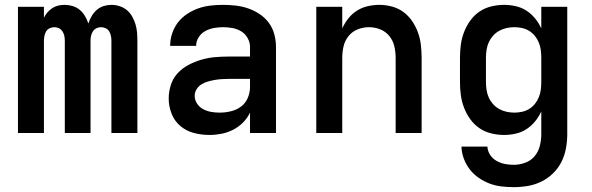

<svg xmlns="http://www.w3.org/2000/svg" viewBox="-20 -548 2440 791"><path d="M54 0V-520H161V-475Q167 -487 175.5 -497Q184 -507 195.5 -514.5Q207 -522 220 -525Q233 -528 247 -528Q263 -528 279.5 -523Q296 -518 308.5 -507.5Q321 -497 330 -482Q339 -467 344 -451Q349 -467 357.5 -481.5Q366 -496 378.5 -507Q391 -518 407 -523Q423 -528 439 -528Q456 -528 473 -522.5Q490 -517 503 -506Q516 -495 524.5 -480Q533 -465 538 -448.5Q543 -432 544.5 -415Q546 -398 546 -380V0H439V-380Q439 -390 437 -400Q435 -410 430 -418.5Q425 -427 415.5 -431.5Q406 -436 396 -436Q386 -436 377 -431.5Q368 -427 362.5 -418.5Q357 -410 355 -400Q353 -390 353 -380V0H247V-380Q247 -390 245 -400Q243 -410 237.5 -418.5Q232 -427 223 -431.5Q214 -436 204 -436Q194 -436 184.5 -431.5Q175 -427 170 -418.5Q165 -410 163 -400Q161 -390 161 -380V0Z M843 8Q811 8 779.5 0Q748 -8 723.5 -28.5Q699 -49 687 -79.5Q675 -110 675 -142Q675 -171 684 -198.5Q693 -226 712 -246.5Q731 -267 756.5 -280.5Q782 -294 809.5 -302Q837 -310 865 -312.5Q893 -315 922 -315H1010V-355Q1010 -374 1000 -391.5Q990 -409 973.5 -419Q957 -429 937.5 -432.5Q918 -436 899 -436Q880 -436 861 -432.5Q842 -429 825.5 -420Q809 -411 798.5 -394.5Q788 -378 788 -359Q788 -359 788 -359Q788 -359 788 -359Q788 -359 788 -359Q788 -359 788 -359H681Q681 -359 681 -359.5Q681 -360 681 -360Q681 -386 689.5 -411Q698 -436 713.5 -456Q729 -476 751 -490.5Q773 -505 797 -513.5Q821 -522 847 -525Q873 -528 899 -528Q925 -528 951 -525Q977 -522 1002 -513.5Q1027 -505 1049.5 -490Q1072 -475 1087.5 -454Q1103 -433 1110 -407Q1117 -381 1117 -355V0H1010V-84Q999 -61 981 -43Q963 -25 940.5 -13.5Q918 -2 893 3Q868 8 843 8ZM885 -84Q908 -84 931 -89.5Q954 -95 972.5 -108.5Q991 -122 1000.5 -144Q1010 -166 1010 -189V-223H922Q907 -223 892.5 -222Q878 -221 864 -218.5Q850 -216 836 -212Q822 -208 810 -200.5Q798 -193 790 -180.5Q782 -168 782 -153Q782 -136 792 -121Q802 -106 817.5 -98Q833 -90 850 -87Q867 -84 885 -84Z M1283 0V-520H1390V-431Q1400 -453 1415 -472Q1430 -491 1450.5 -504Q1471 -517 1495 -522.5Q1519 -528 1543 -528Q1569 -528 1595 -521Q1621 -514 1642 -498.5Q1663 -483 1678 -461Q1693 -439 1702 -414Q1711 -389 1714 -362.5Q1717 -336 1717 -310V0H1610V-310Q1610 -334 1604.5 -357.5Q1599 -381 1584 -399.5Q1569 -418 1546.5 -427Q1524 -436 1500 -436Q1476 -436 1453.5 -427Q1431 -418 1416 -399.5Q1401 -381 1395.5 -357.5Q1390 -334 1390 -310V0Z M2096 223Q2071 223 2045.5 220Q2020 217 1996.5 208Q1973 199 1952 184.5Q1931 170 1915.5 150Q1900 130 1891 106Q1882 82 1881 56H1988Q1989 75 1999.5 90.5Q2010 106 2026 115Q2042 124 2060 127.5Q2078 131 2096 131Q2120 131 2143.5 122.5Q2167 114 2182.5 95.5Q2198 77 2204 53Q2210 29 2210 5V-89Q2200 -67 2184.5 -48Q2169 -29 2149 -16Q2129 -3 2105 2.5Q2081 8 2057 8Q2030 8 2003.5 1.5Q1977 -5 1955 -20Q1933 -35 1917 -57.5Q1901 -80 1891.5 -105Q1882 -130 1878.5 -156.5Q1875 -183 1875 -210V-310Q1875 -337 1878.5 -363.5Q1882 -390 1891.5 -415Q1901 -440 1917 -462.5Q1933 -485 1955 -500Q1977 -515 2003.5 -521.5Q2030 -528 2057 -528Q2081 -528 2105 -522.5Q2129 -517 2149 -504Q2169 -491 2184.5 -472Q2200 -453 2210 -431V-520H2317V5Q2317 34 2311.5 63.5Q2306 93 2293 119Q2280 145 2258.5 166Q2237 187 2210.5 200Q2184 213 2155 218Q2126 223 2096 223ZM2099 -84Q2115 -84 2131 -87.5Q2147 -91 2160.5 -99.5Q2174 -108 2184 -120.5Q2194 -133 2200 -148Q2206 -163 2208 -178.5Q2210 -194 2210 -210V-310Q2210 -326 2208 -341.5Q2206 -357 2200 -372Q2194 -387 2184 -399.5Q2174 -412 2160.5 -420.5Q2147 -429 2131 -432.5Q2115 -436 2099 -436Q2083 -436 2067 -432.5Q2051 -429 2036.5 -421Q2022 -413 2011 -400.5Q2000 -388 1993.5 -373.5Q1987 -359 1984.5 -342.5Q1982 -326 1982 -310V-210Q1982 -194 1984.5 -177.5Q1987 -161 1993.5 -146.5Q2000 -132 2011 -119.5Q2022 -107 2036.5 -99Q2051 -91 2067 -87.5Q2083 -84 2099 -84Z"/></svg>

Font: Iosevka Custom SmBdEx
Style: Regular
Weight: 600
Width: 7
Monospace: yes
Designer: Belleve Invis
Foundry: Belleve Invis
Version: Version 11.2.4; ttfautohint (v1.8.4)